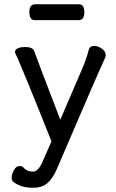

<svg xmlns="http://www.w3.org/2000/svg" viewBox="-20 -705 540 895"><path d="M137 170Q176 170 201 148.5Q226 127 245 83Q443 -379 468 -431Q473 -441 473 -447Q473 -465 455 -478Q437 -491 420 -491Q401 -491 395 -477Q382 -428 363 -384L261 -147Q150 -436 139 -468Q132 -486 95 -486Q79 -486 64.5 -480.5Q50 -475 50 -463L51 -457Q70 -422 220 -46L180 45Q159 95 134 95Q107 95 92 79Q85 69 72 69Q54 69 44 89.5Q34 110 34 124Q34 132 39 140Q75 170 128 170ZM347 -611Q373 -611 373 -648Q373 -685 348 -685H143Q117 -685 117 -649Q117 -611 142 -611Z"/></svg>

Font: LXGW WenKai Mono TC
Style: Bold
Weight: 700
Designer: LXGW / Fontworks Inc.
Foundry: LXGW / Fontworks Inc.
Version: Version 1.330